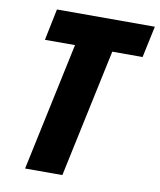

<svg xmlns="http://www.w3.org/2000/svg" viewBox="-79 -753 682 817"><g transform="rotate(10 262.0 -345.0)"><path d="M203 -554H73L101 -690H524L495 -554H364L246 0H85Z"/></g></svg>

Font: Decalotype ExtraBold Italic
Style: Regular
Weight: 800
Italic angle: -12°
Designer: Alfredo Marco Pradil
Foundry: Alfredo Marco Pradil
Version: Version 1.0